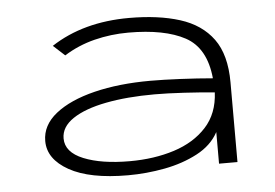

<svg xmlns="http://www.w3.org/2000/svg" viewBox="-41 -516 832 581"><g transform="rotate(-5 375.0 -226.0)"><path d="M326 11Q210 11 147.5 -24Q85 -59 85 -114Q85 -162 128.5 -196.5Q172 -231 247 -249.5Q322 -268 418 -268Q457 -268 509 -265.5Q561 -263 607 -259Q598 -352 536 -385.5Q474 -419 364 -419Q311 -419 261 -406.5Q211 -394 168 -367L133 -399Q231 -463 370 -463Q459 -463 524 -442.5Q589 -422 624 -374Q659 -326 659 -242V0H603V-96Q582 -57 537.5 -33.5Q493 -10 437.5 0.5Q382 11 326 11ZM141 -117Q141 -75 195 -53Q249 -31 335 -31Q409 -31 470 -50.5Q531 -70 568.5 -111Q606 -152 609 -216Q568 -220 516.5 -223Q465 -226 427 -226Q343 -226 278.5 -213.5Q214 -201 177.5 -176.5Q141 -152 141 -117Z"/></g></svg>

Font: Inconsolata ExtraExpanded Light
Style: Regular
Weight: 300
Width: 8
Monospace: yes
Designer: Raph Levien, Cyreal, Brenton Simpson
Foundry: Raph Levien, Cyreal, Google
Version: Version 3.001; ttfautohint (v1.8.2.53-6de2)